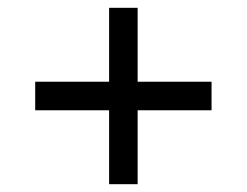

<svg xmlns="http://www.w3.org/2000/svg" viewBox="-20 -568 632 491"><path d="M259 -286H70V-359H259V-548H332V-359H521V-286H332V-97H259Z"/></svg>

Font: lbangla85
Style: Book
Weight: 400
Designer: Jelle Bosma - Monotype Design Team
Foundry: Monotype Imaging Inc.
Version: Version 2.003